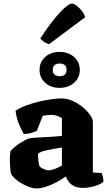

<svg xmlns="http://www.w3.org/2000/svg" viewBox="-20 -1050 614 1073"><path d="M185 3Q160 3 130.5 -10Q101 -23 76.5 -41.5Q52 -60 42 -77Q38 -95 36.5 -117.5Q35 -140 35 -157Q35 -173 36 -185.5Q37 -198 39 -206Q48 -217 62 -228.5Q76 -240 91.5 -250Q107 -260 120.5 -267Q134 -274 141 -276Q151 -279 175.5 -280.5Q200 -282 223 -283Q241 -284 257 -285Q273 -286 287 -287Q301 -288 311 -289Q321 -290 326 -291V-390Q307 -401 293.5 -404.5Q280 -408 270 -408Q261 -408 244.5 -406.5Q228 -405 219 -403L186 -319Q179 -315 159 -308.5Q139 -302 113 -301Q103 -317 87.5 -353Q72 -389 67 -431Q93 -448 127.5 -461Q162 -474 199 -482.5Q236 -491 269 -495.5Q302 -500 323 -500Q355 -500 386 -486Q417 -472 442.5 -451Q468 -430 483.5 -407.5Q499 -385 499 -368V-86L548 -83Q551 -76 554.5 -63.5Q558 -51 558 -35Q547 -24 527 -16Q507 -8 485 -4Q463 0 446 0Q412 0 392.5 -10.5Q373 -21 363 -36Q353 -51 347 -64Q325 -47 295.5 -31.5Q266 -16 236.5 -6.5Q207 3 185 3ZM252 -98Q261 -98 274.5 -102Q288 -106 302 -112.5Q316 -119 326 -125V-225Q316 -225 306 -222.5Q296 -220 280 -218Q256 -214 233 -208.5Q210 -203 193 -192Q192 -176 194 -155.5Q196 -135 201 -120Q212 -110 227 -104Q242 -98 252 -98ZM313 -559Q264 -559 232.5 -587.5Q201 -616 201 -659Q201 -703 232.5 -731.5Q264 -760 313 -760Q362 -760 394 -731.5Q426 -703 426 -659Q426 -616 394 -587.5Q362 -559 313 -559ZM313 -624Q332 -624 342 -633Q352 -642 352 -659Q352 -677 342 -686Q332 -695 313 -695Q295 -695 285 -686Q275 -677 275 -659Q275 -642 285 -633Q295 -624 313 -624ZM254 -803Q238 -807 224.5 -817Q211 -827 205 -835Q242 -892 277 -936Q312 -980 340 -1005Q368 -1030 382 -1030Q392 -1030 407 -1019Q422 -1008 436 -991Q450 -974 456 -954Z"/></svg>

Font: Texturina 12pt Black
Style: Regular
Weight: 900
Designer: Guillermo Torres Carreño
Foundry: Omnibus-Type
Version: Version 1.002